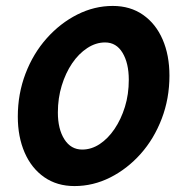

<svg xmlns="http://www.w3.org/2000/svg" viewBox="-20 -617 634 647"><path d="M231 10Q172 10 129 -20Q86 -50 63 -103Q40 -156 40 -224Q40 -301 66 -369Q92 -437 137.5 -488Q183 -539 240.5 -568Q298 -597 360 -597Q419 -597 462 -567Q505 -537 528 -484Q551 -431 551 -362Q551 -285 525 -217Q499 -149 454 -98.5Q409 -48 351.5 -19Q294 10 231 10ZM257 -113Q288 -113 316 -131.5Q344 -150 366 -182.5Q388 -215 401 -257Q414 -299 414 -348Q414 -404 393 -439Q372 -474 334 -474Q303 -474 274 -455Q245 -436 223 -403.5Q201 -371 188 -328.5Q175 -286 175 -238Q175 -182 197 -147.5Q219 -113 257 -113Z"/></svg>

Font: Raleway Thin
Style: Bold Italic
Weight: 700
Italic angle: -12°
Version: Version 4.026